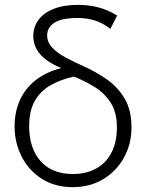

<svg xmlns="http://www.w3.org/2000/svg" viewBox="-20 -755 601 790"><path d="M279 15Q205.5 15 152 -19.2Q98.5 -53.5 69.2 -110.5Q40 -167.5 40 -236Q40 -291 60.2 -339Q80.5 -387 123 -422.2Q165.5 -457.5 232 -475Q196.5 -489.5 170.8 -508.5Q145 -527.5 131 -552Q117 -576.5 117 -607Q117 -644 138.2 -673Q159.5 -702 200.8 -718.5Q242 -735 302 -735Q344 -735 383.5 -725Q423 -715 462 -691L434 -636Q402.5 -661 369.2 -671Q336 -681 300 -681Q232.5 -681 203.2 -661Q174 -641 174 -610Q174 -580 196.5 -557.2Q219 -534.5 254 -516.2Q289 -498 327 -481Q375 -459.5 419.5 -428.5Q464 -397.5 492.5 -350Q521 -302.5 521 -231Q521 -162.5 490.2 -106.8Q459.5 -51 405 -18Q350.5 15 279 15ZM280 -39Q335.5 -39 376.2 -61.8Q417 -84.5 439 -127.5Q461 -170.5 461 -231Q461 -292.5 435.5 -332.2Q410 -372 369.5 -397Q329 -422 284 -440Q228.5 -427.5 187.2 -403.8Q146 -380 123 -339.5Q100 -299 100 -236Q100 -145.5 147 -92.2Q194 -39 280 -39Z"/></svg>

Font: Geologica Roman Thin
Style: Regular
Weight: 250
Designer: Sindre Bremnes, Frode Helland
Foundry: Monokrom Skriftforlag AS
Version: Version 1.010;gftools[0.9.28]